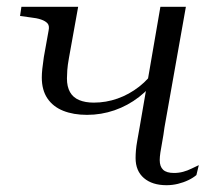

<svg xmlns="http://www.w3.org/2000/svg" viewBox="-20 -536 635 565"><path d="M183 -366Q179 -344 178 -329.5Q177 -315 177 -305Q177 -281 186 -265Q195 -249 213 -241.5Q231 -234 256 -234Q292 -234 326 -246Q360 -258 389.5 -281Q419 -304 441 -338L446 -312Q422 -276 389 -250.5Q356 -225 317 -211.5Q278 -198 236 -198Q196 -198 166 -210Q136 -222 119.5 -246.5Q103 -271 103 -308Q103 -319 104.5 -333.5Q106 -348 109 -368L123 -446Q126 -460 120 -467Q114 -474 101 -478.5Q88 -483 68 -485L39 -489L43 -516H210ZM450 -65Q450 -46 460 -36.5Q470 -27 492 -27Q506 -27 519 -30.5Q532 -34 544 -40Q556 -46 565 -50L558 -21Q549 -13 534.5 -6Q520 1 503.5 5Q487 9 470 9Q428 9 403.5 -12Q379 -33 379 -71Q379 -81 380 -93.5Q381 -106 384 -122.5Q387 -139 391 -162L452 -516H527L464 -161Q461 -138 457.5 -119.5Q454 -101 452 -87.5Q450 -74 450 -65Z"/></svg>

Font: Roboto Serif 120pt Expanded Light
Style: Italic
Weight: 300
Width: 7
Italic angle: -10°
Designer: Greg Gazdowicz
Foundry: Commercial Type
Version: Version 1.008